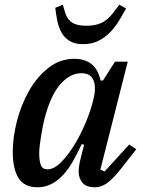

<svg xmlns="http://www.w3.org/2000/svg" viewBox="-20 -781 604 813"><path d="M139 12Q83 12 58.5 -27Q34 -66 34 -138Q34 -200 52 -269.5Q70 -339 103.5 -397.5Q137 -456 185.5 -494Q234 -532 295 -532Q339 -532 367 -510Q395 -488 406 -440H416L467 -520H521L405 -63L423 -55L527 -169L557 -149L492 -66Q457 -22 432.5 -5Q408 12 382 12Q344 12 328.5 -8Q313 -28 313 -54Q313 -67 315.5 -82Q318 -97 321 -108L336 -168L326 -171Q308 -132 289 -98.5Q270 -65 247.5 -40.5Q225 -16 198 -2Q171 12 139 12ZM181 -64Q209 -64 239 -94.5Q269 -125 295.5 -168.5Q322 -212 342 -260Q362 -308 371 -343L376 -363Q388 -411 376 -441Q364 -471 324 -471Q278 -471 237.5 -426.5Q197 -382 172 -291Q167 -274 162.5 -252.5Q158 -231 154.5 -209Q151 -187 148.5 -167Q146 -147 146 -132Q146 -100 153 -82Q160 -64 181 -64ZM332 -594Q296 -594 274 -608Q252 -622 240 -644Q228 -666 222.5 -693.5Q217 -721 214 -748L246 -761L257 -724Q267 -696 287.5 -684Q308 -672 346 -672Q384 -672 409.5 -684Q435 -696 458 -725L485 -761L514 -745Q499 -718 482.5 -691Q466 -664 444.5 -642.5Q423 -621 395.5 -607.5Q368 -594 332 -594Z"/></svg>

Font: IBM Plex Serif Medm
Style: Italic
Weight: 500
Italic angle: -14°
Designer: Mike Abbink, Paul van der Laan, Pieter van Rosmalen
Foundry: Bold Monday
Version: Version 3.001